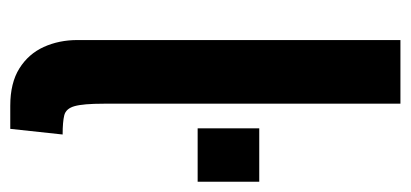

<svg xmlns="http://www.w3.org/2000/svg" viewBox="-233 -557 800 374"><g transform="rotate(90 167.0 -370.0)"><path d="M186 10Q141.5 10 113.2 -7.8Q85 -25.5 71.5 -55.2Q58 -85 58 -121V-750H182V-172Q182 -132 186.8 -115.2Q191.5 -98.5 204.5 -95.2Q217.5 -92 242 -92L231 10ZM230 -355V-475H334V-355Z"/></g></svg>

Font: Cabin Resolve
Style: Bold-Resolve
Weight: 700
Designer: Pablo Impallari
Foundry: Pablo Impallari. http://www.impallari.com Igino Marini. http://www.ikern.com
Version: Version 3.001